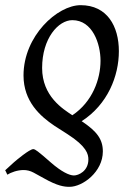

<svg xmlns="http://www.w3.org/2000/svg" viewBox="-69 -477 518 743"><path d="M211 -399C289 -399 320 -308 320 -242C320 -171 289 -83 211 -31C175 -55 94 -104 94 -214C94 -329 157 -399 211 -399ZM-40 199C-27 190 -1 181 22 181C35 181 48 184 61 191L101 213C154 243 180 246 200 246C251 246 329 188 329 109C329 62 306 31 247 -8C348 -73 391 -183 391 -279C391 -375 346 -457 243 -457C153 -457 22 -338 22 -185C22 -84 87 -27 142 10L192 42C267 90 273 120 273 140C273 185 235 202 217 202C199 202 168 187 128 152L98 126C87 117 68 100 60 100C45 100 -7 144 -15 151L-49 182C-44 190 -43 196 -40 199Z"/></svg>

Font: Temporarium
Style: Italic
Weight: 400
Italic angle: -7°
Version: Version 1.1